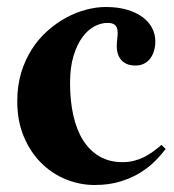

<svg xmlns="http://www.w3.org/2000/svg" viewBox="-20 -527 503 554"><path d="M371.1 -337.9Q356 -337.9 345.7 -342.5Q335.4 -347.2 329.1 -355Q322.8 -362.8 319.8 -372.3Q316.9 -381.8 316.9 -392.1Q316.9 -405.3 318.6 -417.5Q320.3 -429.7 319.1 -439.5Q317.9 -449.2 311.5 -455.1Q305.2 -460.9 289.1 -460.9Q272 -460.9 252.9 -451.2Q233.9 -441.4 218.3 -420.4Q202.6 -399.4 192.4 -366.5Q182.1 -333.5 182.1 -287.1Q182.1 -235.8 191.7 -193.6Q201.2 -151.4 220.2 -121.6Q239.3 -91.8 267.6 -75.4Q295.9 -59.1 334 -59.1Q351.1 -59.1 366.5 -63Q381.8 -66.9 395.5 -73.7Q409.2 -80.6 421.6 -89.6Q434.1 -98.6 445.8 -108.9L458 -97.2Q446.8 -82 429.2 -64Q411.6 -45.9 386.7 -30Q361.8 -14.2 328.6 -3.7Q295.4 6.8 252.9 6.8Q210.4 6.8 170.2 -9.5Q129.9 -25.9 98.6 -57.1Q67.4 -88.4 48.6 -133.1Q29.8 -177.7 29.8 -234.9Q29.8 -279.3 41 -316.7Q52.2 -354 71.5 -384.3Q90.8 -414.6 116.5 -437.5Q142.1 -460.4 170.4 -475.8Q198.7 -491.2 228.3 -499Q257.8 -506.8 285.2 -506.8Q321.3 -506.8 348.1 -498.5Q375 -490.2 392.8 -476.6Q410.6 -462.9 419.4 -445.1Q428.2 -427.2 428.2 -408.2Q428.2 -394 424.6 -381.1Q420.9 -368.2 413.8 -358.6Q406.7 -349.1 396 -343.5Q385.3 -337.9 371.1 -337.9Z"/></svg>

Font: Berkshire Swash
Style: Regular
Weight: 700
Designer: Astigmatic (AOETI)
Foundry: Astigmatic (AOETI)
Version: Version 1.000